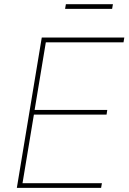

<svg xmlns="http://www.w3.org/2000/svg" viewBox="-20 -909 622 929"><path d="M61.5 0 182.1 -727.5H581.5L577.6 -704.1H201.7L147.5 -377H499L495.6 -354.5H144L88.9 -22.5H473.1L469.2 0ZM526.4 -888.7 522.5 -866.2H294.9L298.8 -888.7Z"/></svg>

Font: Inter 18pt Thin
Style: Italic
Weight: 250
Italic angle: -9.3988°
Version: Version 4.001;git-66647c0bb